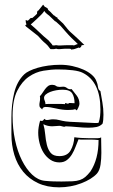

<svg xmlns="http://www.w3.org/2000/svg" viewBox="-20 -791 484 824"><path d="M119 -714H116Q110 -714 109 -711L106 -709V-707Q102 -706 100 -702L90 -705L91 -694Q91 -692 92 -690.5Q93 -689 94 -687L88 -682L92 -677L143 -637Q151 -628 159 -619.5Q167 -611 177 -603L185 -595Q190 -589 193 -584.5Q196 -580 198 -580H211Q213 -580 221 -582Q229 -580 229 -580H235Q241 -580 246.5 -581Q252 -582 277 -582L284 -581L286 -578L290 -579Q295 -579 301 -581Q307 -583 318 -587L322 -585L329 -591Q328 -592 328 -593L329 -594Q331 -596 331 -597L342 -598L317 -622Q305 -633 298 -639.5Q291 -646 284 -652Q277 -658 270 -666.5Q263 -675 251 -690L226 -713L227 -715L219 -719Q218 -721 217 -721.5Q216 -722 214 -724H212L203 -733Q198 -739 192 -744L185 -750L187 -752L181 -757Q177 -761 173 -761L165 -771L145 -746Q141 -745 140 -742Q139 -739 139 -737V-732Q134 -727 129 -722.5Q124 -718 119 -714ZM194 -611Q192 -613 191 -614.5Q190 -616 189 -617L188 -618Q167 -635 149.5 -652Q132 -669 112 -686Q113 -687 121 -694Q129 -701 138.5 -710Q148 -719 156.5 -727.5Q165 -736 168 -741L170 -744Q175 -736 182.5 -730.5Q190 -725 191 -724L218 -698V-700L240 -680Q253 -665 260.5 -656.5Q268 -648 274 -641.5Q280 -635 287 -628Q294 -621 306 -610L314 -602Q312 -601 309 -600.5Q306 -600 303 -598L297 -596L293 -597H266Q257 -597 252 -596.5Q247 -596 243 -596H234Q232 -596 229.5 -596Q227 -596 222 -597H219Q218 -596 208 -596H206L202 -602ZM360 -243Q379 -243 394 -246Q409 -249 420 -260Q424 -273 424 -299Q424 -325 419.5 -351Q415 -377 411 -400Q402 -405 400.5 -418Q399 -431 394 -442Q389 -457 374 -470Q359 -483 337.5 -492.5Q316 -502 290.5 -507.5Q265 -513 239 -513Q212 -513 187 -509.5Q162 -506 141.5 -500Q121 -494 106 -486.5Q91 -479 84 -472Q53 -442 41 -393Q29 -344 29 -286V-215Q29 -168 41.5 -126.5Q54 -85 79.5 -54Q105 -23 143.5 -5Q182 13 234 13Q258 13 282.5 8.5Q307 4 329 -4.5Q351 -13 368 -23.5Q385 -34 396 -46Q408 -60 411.5 -84.5Q415 -109 415 -135Q415 -152 414.5 -169.5Q414 -187 414 -202Q410 -198 401 -198Q396 -198 384.5 -198Q373 -198 358.5 -198Q344 -198 328 -199Q312 -200 299 -202Q297 -170 283 -145.5Q269 -121 235 -121Q209 -121 197.5 -135Q186 -149 181 -170Q176 -191 174 -214.5Q172 -238 166 -258Q176 -253 185.5 -251Q195 -249 204 -249Q212 -249 220 -250Q228 -251 235 -251Q240 -251 246 -249Q252 -247 257 -247L262 -249Q288 -248 313 -245.5Q338 -243 360 -243ZM160 -272Q158 -272 156 -272.5Q154 -273 152 -273Q144 -244 144 -222Q144 -199 150 -176Q156 -153 167.5 -135Q179 -117 196 -105.5Q213 -94 235 -94Q254 -94 267 -104Q280 -114 289 -129Q298 -144 304.5 -161.5Q311 -179 317 -193Q322 -192 325.5 -192Q329 -192 333 -192H369Q377 -192 385 -191.5Q393 -191 403 -190Q403 -108 368 -55Q356 -40 346 -31.5Q336 -23 323 -18.5Q310 -14 291.5 -13Q273 -12 244 -12Q227 -12 209.5 -12.5Q192 -13 172 -15Q143 -18 118 -41.5Q93 -65 74 -103Q55 -141 44.5 -190Q34 -239 34 -294Q34 -362 54 -401.5Q74 -441 103.5 -461.5Q133 -482 166.5 -487.5Q200 -493 228 -493Q263 -493 292 -489.5Q321 -486 336 -478Q411 -440 411 -321Q411 -307 409.5 -292.5Q408 -278 403 -264Q400 -263 388 -263Q339 -266 307.5 -267Q276 -268 262 -270Q248 -272 235 -275.5Q222 -279 208 -279Q200 -279 193.5 -277.5Q187 -276 181 -276Q175 -276 170 -281Q165 -272 160 -272ZM309 -318Q311 -318 316 -329Q321 -340 321 -345Q321 -365 309.5 -380.5Q298 -396 287 -409Q286 -408 282 -408Q274 -408 267 -413.5Q260 -419 251 -419Q247 -419 243.5 -418.5Q240 -418 236 -418Q226 -418 220 -422.5Q214 -427 204 -427Q193 -427 186 -421.5Q179 -416 173 -408L162 -392Q157 -384 151 -378Q152 -377 152 -368Q152 -361 150.5 -354Q149 -347 149 -340Q149 -332 153.5 -328.5Q158 -325 161 -321Q163 -332 176 -332Q193 -332 220.5 -325.5Q248 -319 272 -319Q296 -319 303 -323Q305 -321 305.5 -319.5Q306 -318 309 -318ZM169 -371Q169 -379 176.5 -385.5Q184 -392 195.5 -396.5Q207 -401 221 -403.5Q235 -406 249 -406Q280 -406 290 -390Q300 -374 300 -348Q295 -348 289.5 -348.5Q284 -349 280 -349Q273 -349 273 -345Q272 -346 259 -349V-347Q259 -346 260 -346Q260 -345 259 -344Q251 -345 234.5 -345Q218 -345 197 -345Q177 -345 175 -344Q175 -352 172 -358.5Q169 -365 169 -371Z"/></svg>

Font: Londrina Sketch
Style: Regular
Weight: 400
Designer: Marcelo Magalhaes
Foundry: Marcelo Magalhães
Version: Version 1.002